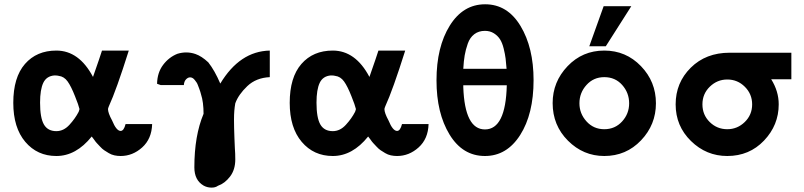

<svg xmlns="http://www.w3.org/2000/svg" viewBox="-20 -718 3750 896"><path d="M42 -238Q42 -357 96.5 -419.5Q151 -482 243 -482Q349 -482 414 -359Q448 -456 456 -482H581Q523 -298 488 -222Q484 -212 484 -209Q484 -191 503 -156Q523 -107 543 -107Q558 -107 566 -139H690Q688 -70 643.5 -30Q599 10 543 10Q528 10 514 7Q500 4 487.5 -3.5Q475 -11 466 -17Q457 -23 446.5 -34.5Q436 -46 431.5 -50.5Q427 -55 418 -68L408 -81Q335 10 243 10Q154 10 98 -56Q42 -122 42 -238ZM167 -239Q167 -168 185 -137Q203 -106 243 -106Q277 -106 304 -135.5Q331 -165 347 -196Q348 -199 349.5 -203.5Q351 -208 351 -209Q347 -227 330 -269Q312 -315 295.5 -338Q279 -361 254 -364Q248 -366 234 -366Q197 -363 182 -331.5Q167 -300 167 -239Z M713 -327Q714 -379 741 -415Q768 -451 808 -467Q851 -480 892 -466Q921 -456 952 -427Q982 -389 1008 -328Q1099 -479 1239 -482V-358Q1175 -355 1134 -316Q1093 -277 1078 -236Q1075 -219 1073.5 -201Q1072 -183 1072 -159.5Q1072 -136 1072.5 -121Q1073 -106 1074 -74Q1075 -42 1076 -27Q1077 -19 1077.5 -1Q1078 17 1078 26Q1078 74 1053.5 106Q1029 138 997 149Q985 158 965.5 157.5Q946 157 930 148Q887 123 887 63Q887 -85 930 -187V-185Q930 -242 918 -278Q918 -279 915 -289Q912 -299 910 -303.5Q908 -308 904.5 -318Q901 -328 897.5 -333Q894 -338 889 -344.5Q884 -351 878.5 -354Q873 -357 867 -357Q857 -357 848 -347.5Q839 -338 838 -321H730Z M1332 -238Q1332 -357 1386.5 -419.5Q1441 -482 1533 -482Q1639 -482 1704 -359Q1738 -456 1746 -482H1871Q1813 -298 1778 -222Q1774 -212 1774 -209Q1774 -191 1793 -156Q1813 -107 1833 -107Q1848 -107 1856 -139H1980Q1978 -70 1933.5 -30Q1889 10 1833 10Q1818 10 1804 7Q1790 4 1777.5 -3.5Q1765 -11 1756 -17Q1747 -23 1736.5 -34.5Q1726 -46 1721.5 -50.5Q1717 -55 1708 -68L1698 -81Q1625 10 1533 10Q1444 10 1388 -56Q1332 -122 1332 -238ZM1457 -239Q1457 -168 1475 -137Q1493 -106 1533 -106Q1567 -106 1594 -135.5Q1621 -165 1637 -196Q1638 -199 1639.5 -203.5Q1641 -208 1641 -209Q1637 -227 1620 -269Q1602 -315 1585.5 -338Q1569 -361 1544 -364Q1538 -366 1524 -366Q1487 -363 1472 -331.5Q1457 -300 1457 -239Z M2017 -343Q2017 -499 2079 -598.5Q2141 -698 2244 -698Q2348 -698 2409 -597Q2470 -496 2470 -344Q2470 -186 2407.5 -88Q2345 10 2243 10Q2139 10 2078 -90Q2017 -190 2017 -343ZM2142 -320V-311Q2149 -114 2243 -114Q2340 -114 2345 -320ZM2142 -397H2344Q2342 -425 2339.5 -445Q2337 -465 2330.5 -491.5Q2324 -518 2313.5 -534.5Q2303 -551 2285 -562.5Q2267 -574 2243 -574Q2214 -574 2193.5 -558.5Q2173 -543 2163 -514.5Q2153 -486 2148.5 -459.5Q2144 -433 2142 -397Z M2730 -502 2797 -689H2926L2807 -502ZM2559 -237Q2559 -336 2628.5 -409Q2698 -482 2800 -482Q2901 -482 2971 -409.5Q3041 -337 3041 -236Q3041 -136 2971.5 -63Q2902 10 2800 10Q2702 10 2630.5 -61.5Q2559 -133 2559 -237ZM2684 -236Q2684 -188 2717 -151.5Q2750 -115 2800 -115Q2850 -115 2883 -151Q2916 -187 2916 -236Q2916 -285 2883.5 -321.5Q2851 -358 2800 -358Q2750 -358 2717 -321.5Q2684 -285 2684 -236Z M3385 -472H3673V-348H3579Q3614 -292 3614 -231Q3614 -134 3545.5 -62Q3477 10 3374 10Q3276 10 3204.5 -60Q3133 -130 3133 -231Q3133 -332 3203.5 -402Q3274 -472 3385 -472ZM3374 -115Q3421 -115 3455.5 -148.5Q3490 -182 3490 -231Q3490 -279 3456 -313Q3422 -347 3374 -347Q3327 -347 3292.5 -313.5Q3258 -280 3258 -231Q3258 -182 3292 -148.5Q3326 -115 3374 -115Z"/></svg>

Font: Coval
Style: Bold
Weight: 700
Foundry: Context Ltd
Version: Version 001.000